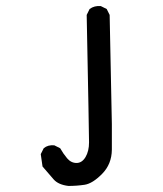

<svg xmlns="http://www.w3.org/2000/svg" viewBox="-20 -486 540 637"><path d="M207 130.9Q173.8 127 158.2 109.4Q142.6 91.8 121.1 66.4L115.2 25.4L125 5.9Q138.7 -5.9 160.2 -3.9L179.7 5.9Q189.5 23.4 202.6 39.1Q215.8 54.7 233.9 54.7Q252 54.7 263.7 35.2Q275.4 15.6 275.4 -13.7Q275.4 -43 267.6 -436.5L277.3 -456.1Q293 -467.8 314.5 -465.8L334 -456.1L343.8 -436.5Q350.6 -112.3 351.1 -74.7Q351.6 -37.1 351.1 10.7Q350.6 58.6 318.8 90.8Q287.1 123 260.7 127Q234.4 130.9 207 130.9Z"/></svg>

Font: NaikaiFont
Style: Regular-Lite
Weight: 400
Version: Version 1.67